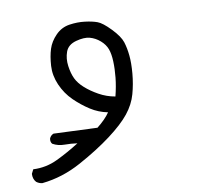

<svg xmlns="http://www.w3.org/2000/svg" viewBox="-76 -239 637 617"><g transform="rotate(-10 243.0 69.5)"><path d="M14.6 313.5Q3.9 312.5 -4.9 305.7Q-14.6 294.9 -13.7 278.3L-6.8 264.6Q35.2 266.6 72.8 248.5Q110.4 230.5 147.5 207Q127 204.1 106 204.1Q85 204.1 67.4 194.3Q61.5 187.5 63.5 176.8Q67.4 167 77.1 163.1L219.7 168.9Q248 146.5 261.7 126Q231.4 120.1 205.6 103.5Q179.7 86.9 156.2 64Q132.8 41 119.1 9.8Q105.5 -21.5 107.4 -52.7Q109.4 -84 116.7 -106.9Q124 -129.9 143.1 -149.4Q162.1 -168.9 188.5 -172.9Q214.8 -176.8 238.8 -173.8Q262.7 -170.9 278.8 -165Q294.9 -159.2 320.3 -132.8Q345.7 -106.4 352.1 -86.4Q358.4 -66.4 360.8 -42Q363.3 -17.6 360.4 16.6Q357.4 50.8 348.6 82.5Q339.8 114.3 316.9 143.1Q293.9 171.9 249 205.6Q204.1 239.3 142.6 272.9Q81.1 306.6 14.6 313.5ZM293.9 80.1Q301.8 48.8 304.7 20.5Q307.6 -7.8 306.6 -32.2Q305.7 -56.6 299.8 -72.8Q293.9 -88.9 278.8 -102.1Q263.7 -115.2 245.6 -120.1Q227.5 -125 200.7 -117.7Q173.8 -110.4 166 -88.9Q158.2 -67.4 161.6 -42.5Q165 -17.6 173.3 -0.5Q181.6 16.6 199.2 32.2Q216.8 47.9 241.2 61.5Q265.6 75.2 293.9 80.1Z"/></g></svg>

Font: JasonHandwriting1
Style: Regular
Weight: 400
Version: Version 1.48.20